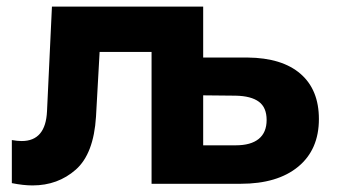

<svg xmlns="http://www.w3.org/2000/svg" viewBox="-20 -558 1029 584"><path d="M441 -400H283L272 -203Q265 -90 210.5 -42Q156 6 79 6Q51 6 16 -1V-132Q33 -129 46 -129Q119 -129 123 -220L138 -538H598V-383H733Q838 -382 894 -333.5Q950 -285 950 -196Q950 -103 887 -51Q824 1 712 1H441ZM791 -193Q791 -231 767.5 -248.5Q744 -266 697 -267L598 -268V-116H697Q743 -116 767 -135.5Q791 -155 791 -193Z"/></svg>

Font: Chess Sans
Style: Bold
Weight: 700
Designer: Wolf Bōese
Foundry: Wolf Bōese
Version: Version 7.223